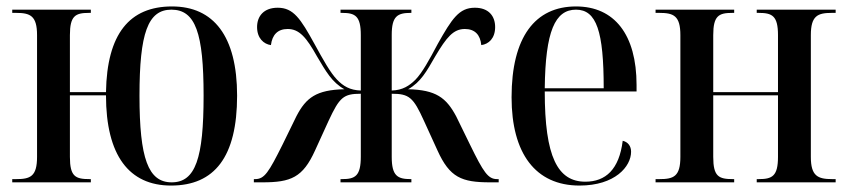

<svg xmlns="http://www.w3.org/2000/svg" viewBox="-20 -566 2632 596"><path d="M511 10C646 10 716 -79 716 -269C716 -454 643 -546 514 -546C382 -546 312 -461 309 -280H197V-457C197 -517 214 -526 256 -526H262V-536H18V-526H30C74 -526 95 -517 95 -457V-79C95 -18 74 -10 30 -10H18V0H262V-10H258C214 -10 197 -18 197 -79V-270H309C309 -83 381 10 511 10ZM513 0C440 0 413 -74 413 -269C413 -463 439 -536 512 -536C587 -536 612 -463 612 -269C612 -75 587 0 513 0Z M768 0H795C883 0 920 -15 958 -99L1000 -191C1034 -264 1046 -275 1100 -275V-80C1100 -20 1083 -10 1042 -10H1037V0H1257V-10H1255C1214 -10 1196 -20 1196 -79V-275C1250 -275 1263 -264 1296 -191L1338 -99C1376 -15 1413 0 1501 0H1528V-10H1523C1495 -10 1481 -31 1439 -117L1396 -205C1365 -263 1333 -287 1247 -289C1286 -311 1304 -344 1331 -391C1366 -450 1387 -476 1423 -476C1454 -476 1471 -458 1474 -426C1497 -429 1517 -447 1517 -482C1517 -516 1497 -542 1454 -542C1405 -542 1383 -508 1339 -430C1312 -379 1291 -341 1270 -319C1251 -300 1230 -286 1196 -285V-458C1196 -516 1214 -526 1255 -526H1257V-536H1037V-526H1042C1083 -526 1100 -516 1100 -457V-285C1066 -286 1045 -299 1026 -319C1005 -341 984 -379 956 -430C913 -508 891 -542 842 -542C799 -542 778 -516 778 -482C778 -447 799 -429 821 -426C825 -458 842 -476 873 -476C909 -476 931 -450 964 -391C992 -344 1010 -311 1049 -289C962 -287 930 -263 900 -205L857 -117C814 -31 801 -10 772 -10H768Z M1779 10C1889 10 1939 -49 1939 -95C1939 -112 1930 -125 1913 -129C1902 -40 1860 -2 1797 -2C1711 -2 1671 -79 1671 -282H1956V-302C1956 -459 1887 -546 1768 -546C1641 -546 1568 -451 1568 -264C1568 -90 1642 10 1779 10ZM1854 -292H1671C1673 -469 1703 -536 1768 -536C1832 -536 1854 -468 1854 -292Z M2015 0H2259V-10H2255C2211 -10 2194 -18 2194 -79V-270H2395V-79C2395 -19 2377 -10 2335 -10H2329V0H2574V-10H2563C2518 -10 2497 -20 2497 -79V-457C2497 -517 2518 -526 2562 -526H2574V-536H2329V-526H2335C2377 -526 2395 -517 2395 -457V-280H2194V-457C2194 -517 2211 -526 2253 -526H2259V-536H2015V-526H2027C2071 -526 2092 -517 2092 -457V-79C2092 -18 2071 -10 2027 -10H2015Z"/></svg>

Font: Noto Serif Display Condensed Medium
Style: Regular
Weight: 500
Width: 3
Designer: Monotype Design Team
Foundry: Monotype Imaging Inc.
Version: Version 2.009